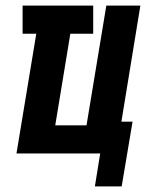

<svg xmlns="http://www.w3.org/2000/svg" viewBox="-20 -550 540 688"><path d="M320 118 339 0H39L110 -429H61V-530H314V-429H232L178 -101H290L361 -530H483L415 -114H455L416 118Z"/></svg>

Font: Iosevka Curly Heavy Oblique
Style: Regular
Weight: 900
Italic angle: -9°
Monospace: yes
Designer: Belleve Invis
Foundry: Belleve Invis
Version: Version 11.1.0; ttfautohint (v1.8.3)